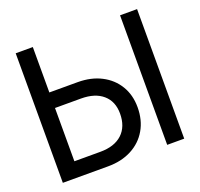

<svg xmlns="http://www.w3.org/2000/svg" viewBox="-115 -778 945 906"><g transform="rotate(-20 357.0 -325.0)"><path d="M576 -650.5H661.5V0H576ZM280 -422.5Q347.5 -422.5 398.2 -396.2Q449 -370 477.2 -323.2Q505.5 -276.5 505.5 -215Q505.5 -150.5 477.2 -102Q449 -53.5 398 -26.8Q347 0 279 0H52V-650.5H138V-422.5ZM268.5 -77Q339.5 -77 378.5 -113.2Q417.5 -149.5 417.5 -215Q417.5 -276 378.2 -310.2Q339 -344.5 268.5 -344.5H138V-77Z"/></g></svg>

Font: Overused Grotesk
Style: Regular
Weight: 450
Version: Version 0.004